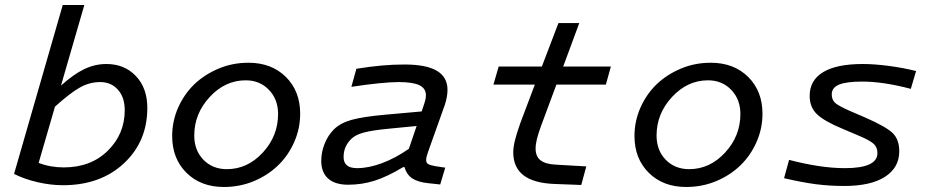

<svg xmlns="http://www.w3.org/2000/svg" viewBox="-20 -730 3724 765"><path d="M230 -710H316L223 -389Q273 -434 315.5 -454.5Q358 -475 404 -475Q476 -475 521.5 -427Q567 -379 567 -300Q567 -166 473.5 -79Q380 8 231 8Q182 8 130 -4Q78 -16 36 -37ZM477 -291Q477 -342 450 -372.5Q423 -403 379 -403Q337 -403 298.5 -381.5Q260 -360 199 -305L134 -81Q157 -72 182 -67.5Q207 -63 234 -63Q342 -63 409.5 -129.5Q477 -196 477 -291Z M666 -188Q666 -247 689.5 -300.5Q713 -354 754 -394Q795 -433 850.5 -456.5Q906 -480 970 -480Q1062 -480 1119 -423.5Q1176 -367 1176 -277Q1176 -218 1152.5 -164.5Q1129 -111 1089 -72Q1048 -32 992 -8.5Q936 15 872 15Q780 15 723 -41.5Q666 -98 666 -188ZM754 -190Q754 -131 790.5 -93.5Q827 -56 884 -56Q966 -56 1027 -122Q1088 -188 1088 -276Q1088 -334 1051.5 -372Q1015 -410 959 -410Q877 -410 815.5 -343.5Q754 -277 754 -190Z M1753 -314 1686 -126Q1682 -115 1680 -107Q1678 -99 1678 -92Q1678 -82 1685 -77Q1692 -72 1714 -68L1754 -62L1734 5L1687 0Q1646 -4 1623 -19Q1600 -34 1592 -64H1586Q1523 -26 1472.5 -10Q1422 6 1367 6Q1315 6 1287.5 -18.5Q1260 -43 1260 -89Q1260 -124 1273.5 -157.5Q1287 -191 1310 -214Q1336 -240 1381 -252.5Q1426 -265 1515 -273L1660 -286Q1673 -323 1675 -332.5Q1677 -342 1677 -350Q1677 -378 1651 -390.5Q1625 -403 1568 -403Q1538 -403 1488 -398Q1438 -393 1380 -384L1400 -456Q1456 -465 1501.5 -469Q1547 -473 1592 -473Q1678 -473 1720.5 -448Q1763 -423 1763 -372Q1763 -359 1760.5 -344.5Q1758 -330 1753 -314ZM1349 -104Q1349 -82 1362.5 -71Q1376 -60 1403 -60Q1448 -60 1501 -79.5Q1554 -99 1609 -137L1640 -228L1527 -217Q1464 -211 1430 -202Q1396 -193 1379 -176Q1364 -161 1356.5 -143.5Q1349 -126 1349 -104Z M2197 -393 2136 -229Q2125 -199 2119.5 -177Q2114 -155 2114 -138Q2114 -107 2133.5 -91.5Q2153 -76 2194 -74L2316 -67L2296 7L2190 3Q2107 0 2066 -31.5Q2025 -63 2025 -123Q2025 -144 2032 -172Q2039 -200 2053 -239L2111 -393H1946L1967 -465H2139L2205 -638H2288L2224 -465H2414L2394 -393Z M2508 -188Q2508 -247 2531.5 -300.5Q2555 -354 2596 -394Q2637 -433 2692.5 -456.5Q2748 -480 2812 -480Q2904 -480 2961 -423.5Q3018 -367 3018 -277Q3018 -218 2994.5 -164.5Q2971 -111 2931 -72Q2890 -32 2834 -8.5Q2778 15 2714 15Q2622 15 2565 -41.5Q2508 -98 2508 -188ZM2596 -190Q2596 -131 2632.5 -93.5Q2669 -56 2726 -56Q2808 -56 2869 -122Q2930 -188 2930 -276Q2930 -334 2893.5 -372Q2857 -410 2801 -410Q2719 -410 2657.5 -343.5Q2596 -277 2596 -190Z M3563 -127Q3563 -62 3506 -25.5Q3449 11 3344 11Q3285 11 3231 4Q3177 -3 3104 -20L3124 -93Q3185 -77 3241 -68.5Q3297 -60 3347 -60Q3411 -60 3443.5 -75Q3476 -90 3476 -120Q3476 -143 3461.5 -156.5Q3447 -170 3405 -188L3339 -216Q3264 -247 3235 -275Q3206 -303 3206 -348Q3206 -410 3259.5 -442.5Q3313 -475 3418 -475Q3463 -475 3520.5 -467.5Q3578 -460 3630 -447L3609 -376Q3556 -390 3507 -397.5Q3458 -405 3416 -405Q3353 -405 3323.5 -393Q3294 -381 3294 -354Q3294 -333 3306.5 -321Q3319 -309 3364 -289L3429 -261Q3511 -225 3537 -199.5Q3563 -174 3563 -127Z"/></svg>

Font: Intel One Mono
Style: Italic
Weight: 400
Italic angle: -16°
Monospace: yes
Designer: Fred Shallcrass
Foundry: Frere-Jones Type LLC
Version: Version 1.400;hotconv 1.1.0;makeotfexe 2.6.0;FJTRelease1.4